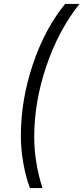

<svg xmlns="http://www.w3.org/2000/svg" viewBox="-20 -762 424 976"><path d="M86 -71Q86 -254 147 -435Q208 -616 311 -742H384Q278 -609 216 -427Q154 -245 154 -67Q154 64 196 194H132Q111 138 98.5 67.5Q86 -3 86 -71Z"/></svg>

Font: Idrija
Style: Italic
Weight: 400
Italic angle: -11.3°
Designer: Julieta Ulanovsky
Foundry: Julieta Ulanovsky
Version: Version 7.200